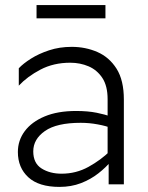

<svg xmlns="http://www.w3.org/2000/svg" viewBox="-20 -724 581 754"><path d="M413.3 -132 417.7 -92.8Q396.8 -67.2 366.5 -43.4Q336.3 -19.6 298 -4.8Q259.7 10 213.6 10Q132.4 10 91.3 -27.8Q50.2 -65.5 50.2 -127.2Q50.2 -172.8 77.3 -209.1Q104.5 -245.5 155.4 -266.8Q206.4 -288.2 278.9 -288.2Q324.9 -288.2 359.6 -281.2Q394.2 -274.2 411.9 -266.9L415 -221.7Q397.5 -229.2 364.3 -235.4Q331 -241.7 296.9 -241.7Q202.6 -241.7 156.6 -209.6Q110.6 -177.5 110.6 -129.5Q110.6 -83.1 143.1 -62.5Q175.7 -41.9 221.9 -41.9Q279 -41.9 327.8 -68.9Q376.6 -95.9 413.3 -132ZM402.6 -334.4Q402.6 -386.6 381.9 -418Q361.1 -449.3 327.9 -463.5Q294.6 -477.7 255.8 -477.7Q190.4 -477.7 138.8 -450.6Q87.3 -423.5 53.8 -387.6V-455.9Q71 -474.3 101.6 -493.7Q132.1 -513 172.9 -526.5Q213.7 -540 261.7 -540Q315.9 -540 362.5 -519.7Q409.1 -499.4 437.8 -454.1Q466.4 -408.7 466.4 -333.1V0H406.7V-100.1L402.6 -106.7ZM123.5 -704.2H394.1V-652.1H123.5Q123.5 -652.1 123.5 -660Q123.5 -667.8 123.5 -678.1Q123.5 -688.4 123.5 -696.3Q123.5 -704.2 123.5 -704.2Z"/></svg>

Font: Roundo Variable
Style: Regular
Weight: 200
Designer: Shiva Nallaperumal
Foundry: Indian Type Foundry
Version: Version 2.000